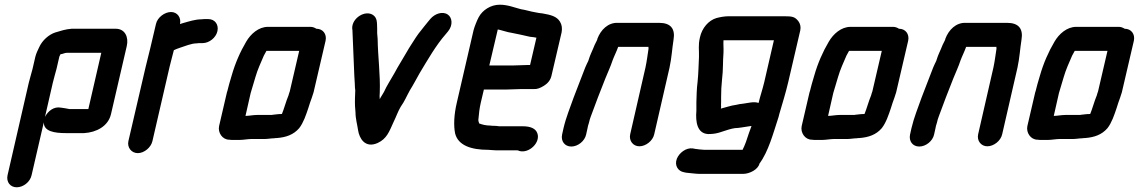

<svg xmlns="http://www.w3.org/2000/svg" viewBox="-20 -578 4834 815"><path d="M451 -93 518 -382C527 -420 511 -456 471 -456H284C258 -454 237 -447 214 -440C187 -431 160 -407 147 -379C141 -366 134 -353 130 -337L118 -285C115 -273 105 -239 102 -226L12 166C6 194 23 217 51 217C79 217 108 194 114 166L166 -59C165 -20 212 -13 259 -13H337C389 -16 439 -42 451 -93ZM220 -286 232 -338C234 -341 235 -345 237 -348C246 -348 254 -354 265 -354H410L355 -115H275C264 -117 250 -120 239 -121C209 -127 184 -107 171 -82L204 -226C207 -240 217 -274 220 -286Z M642 -476 618 -374C612 -350 604 -319 598 -293L525 21C519 48 538 72 565 72C592 72 621 48 627 21L700 -295C705 -317 713 -344 718 -365C726 -369 732 -371 743 -375C766 -382 791 -394 816 -394C820 -395 825 -395 830 -395H840C868 -395 897 -418 903 -446C909 -474 892 -497 864 -497H854C847 -497 840 -497 835 -496C809 -496 782 -487 757 -480L744 -476C750 -503 733 -527 706 -527C679 -527 648 -504 642 -476Z M1022 -86 1044 -183C1050 -204 1058 -229 1064 -250C1073 -282 1088 -314 1100 -342L1111 -362H1250L1210 -190C1207 -181 1205 -176 1205 -174C1203 -168 1200 -161 1197 -153L1190 -132L1183 -111L1177 -95L1176 -94C1170 -94 1163 -94 1157 -93L1139 -91C1135 -90 1132 -90 1129 -90H1070C1055 -90 1036 -86 1022 -86ZM1323 -456C1315 -461 1307 -464 1298 -464H1117C1078 -464 1044 -434 1025 -401C1000 -359 978 -309 963 -256L953 -222C949 -209 947 -196 943 -185L910 -43C904 -15 924 15 953 15C958 16 965 16 974 16H997C1012 16 1033 12 1048 12H1105C1116 12 1132 9 1143 9C1148 8 1152 8 1155 8C1194 5 1226 -6 1250 -34C1268 -57 1279 -90 1289 -120L1296 -142C1302 -160 1305 -165 1311 -186L1362 -405C1368 -433 1351 -456 1323 -456Z M1475 -458 1476 -450C1478 -388 1482 -320 1484 -257L1486 -223C1486 -212 1487 -202 1488 -194C1487 -176 1486 -144 1487 -127L1489 -101C1489 -74 1497 -47 1500 -25C1505 8 1529 53 1583 29C1622 11 1632 -19 1651 -61C1661 -81 1670 -107 1681 -125C1698 -149 1705 -168 1720 -195C1734 -217 1749 -246 1761 -267C1796 -325 1830 -385 1872 -433L1882 -445C1904 -472 1899 -504 1881 -516C1858 -532 1825 -519 1807 -498L1797 -486C1790 -477 1784 -470 1780 -465L1769 -451C1752 -431 1738 -408 1724 -386C1716 -374 1716 -373 1707 -358C1689 -326 1672 -301 1654 -267C1640 -242 1621 -213 1610 -188C1605 -178 1597 -168 1592 -157C1591 -165 1591 -174 1592 -185C1595 -261 1584 -337 1583 -413L1581 -437V-457C1580 -482 1582 -501 1564 -514C1531 -537 1474 -502 1475 -458Z M2193 -200H2247C2259 -199 2273 -204 2289 -214C2305 -224 2317 -238 2321 -257L2364 -441C2367 -458 2365 -473 2357 -486C2343 -509 2317 -515 2283 -521L2267 -523C2262 -524 2256 -525 2251 -526C2232 -529 2211 -536 2191 -539C2163 -546 2136 -558 2101 -558C2063 -558 2028 -535 2012 -505C2005 -492 1994 -465 1990 -449L1919 -142C1907 -91 1905 -45 1912 -11C1925 39 1979 58 2053 58C2063 58 2071 60 2083 60H2175C2179 60 2182 62 2185 63C2226 74 2275 27 2261 -12C2254 -33 2231 -42 2199 -42H2099C2092 -43 2084 -44 2076 -44C2072 -44 2067 -44 2061 -45C2043 -45 2027 -49 2014 -54C2013 -58 2009 -66 2011 -74C2013 -96 2015 -117 2021 -143L2034 -198H2131C2146 -198 2179 -200 2193 -200ZM2154 -300H2057L2093 -453L2102 -451C2116 -448 2134 -441 2150 -439C2177 -434 2202 -428 2229 -422L2246 -420C2249 -419 2253 -419 2257 -418L2230 -302H2217C2204 -302 2169 -300 2154 -300Z M2468 -7 2474 -34C2475 -39 2476 -46 2480 -57C2482 -67 2485 -76 2488 -84C2507 -137 2529 -193 2550 -246C2560 -271 2572 -296 2580 -321C2587 -340 2597 -359 2604 -379H2733C2732 -376 2732 -374 2733 -372C2729 -347 2726 -320 2720 -292L2655 -8C2649 19 2667 43 2694 43C2721 43 2751 20 2757 -8L2822 -291C2831 -332 2833 -372 2839 -409C2847 -456 2827 -481 2778 -481H2603C2561 -483 2530 -451 2516 -414C2516 -412 2515 -409 2513 -405C2506 -391 2502 -384 2497 -370C2492 -358 2485 -344 2481 -331L2477 -319C2473 -312 2469 -302 2464 -291C2448 -248 2431 -207 2415 -164C2400 -121 2383 -81 2372 -34L2366 -7C2360 21 2377 44 2405 44C2433 44 2462 21 2468 -7Z M3200 -141C3180 -148 3158 -141 3135 -138L3119 -136C3113 -135 3108 -134 3105 -133C3081 -130 3061 -122 3040 -117C3040 -120 3041 -122 3041 -124C3041 -129 3040 -136 3041 -144V-166C3041 -190 3042 -215 3045 -242C3050 -281 3048 -316 3051 -353C3052 -373 3050 -390 3051 -407H3265L3224 -229C3217 -199 3207 -171 3200 -141ZM3285 -82 3288 -94C3302 -142 3315 -183 3326 -230L3377 -449C3380 -464 3377 -477 3369 -488C3354 -507 3343 -509 3309 -509H3072C3055 -509 3034 -505 3020 -501C2988 -491 2960 -460 2951 -419C2943 -384 2948 -367 2947 -336C2945 -300 2945 -267 2941 -230C2937 -199 2937 -171 2936 -144V-122V-108C2932 -61 2939 -12 2985 -9C2992 -9 2999 -9 3007 -10C3041 -13 3077 -35 3113 -35L3128 -37C3140 -39 3155 -41 3167 -43H3170L3159 -13C3152 10 3142 39 3132 58H2971C2963 58 2937 55 2931 54L2921 52C2892 48 2863 71 2853 96C2842 125 2859 149 2883 153L2892 155C2904 156 2935 160 2947 160H3135C3161 160 3198 142 3204 116C3242 65 3262 -12 3285 -82Z M3495 -86 3517 -183C3523 -204 3531 -229 3537 -250C3546 -282 3561 -314 3573 -342L3584 -362H3723L3683 -190C3680 -181 3678 -176 3678 -174C3676 -168 3673 -161 3670 -153L3663 -132L3656 -111L3650 -95L3649 -94C3643 -94 3636 -94 3630 -93L3612 -91C3608 -90 3605 -90 3602 -90H3543C3528 -90 3509 -86 3495 -86ZM3796 -456C3788 -461 3780 -464 3771 -464H3590C3551 -464 3517 -434 3498 -401C3473 -359 3451 -309 3436 -256L3426 -222C3422 -209 3420 -196 3416 -185L3383 -43C3377 -15 3397 15 3426 15C3431 16 3438 16 3447 16H3470C3485 16 3506 12 3521 12H3578C3589 12 3605 9 3616 9C3621 8 3625 8 3628 8C3667 5 3699 -6 3723 -34C3741 -57 3752 -90 3762 -120L3769 -142C3775 -160 3778 -165 3784 -186L3835 -405C3841 -433 3824 -456 3796 -456Z M3945 -7 3951 -34C3952 -39 3953 -46 3957 -57C3959 -67 3962 -76 3965 -84C3984 -137 4006 -193 4027 -246C4037 -271 4049 -296 4057 -321C4064 -340 4074 -359 4081 -379H4210C4209 -376 4209 -374 4210 -372C4206 -347 4203 -320 4197 -292L4132 -8C4126 19 4144 43 4171 43C4198 43 4228 20 4234 -8L4299 -291C4308 -332 4310 -372 4316 -409C4324 -456 4304 -481 4255 -481H4080C4038 -483 4007 -451 3993 -414C3993 -412 3992 -409 3990 -405C3983 -391 3979 -384 3974 -370C3969 -358 3962 -344 3958 -331L3954 -319C3950 -312 3946 -302 3941 -291C3925 -248 3908 -207 3892 -164C3877 -121 3860 -81 3849 -34L3843 -7C3837 21 3854 44 3882 44C3910 44 3939 21 3945 -7Z M4453 -86 4475 -183C4481 -204 4489 -229 4495 -250C4504 -282 4519 -314 4531 -342L4542 -362H4681L4641 -190C4638 -181 4636 -176 4636 -174C4634 -168 4631 -161 4628 -153L4621 -132L4614 -111L4608 -95L4607 -94C4601 -94 4594 -94 4588 -93L4570 -91C4566 -90 4563 -90 4560 -90H4501C4486 -90 4467 -86 4453 -86ZM4754 -456C4746 -461 4738 -464 4729 -464H4548C4509 -464 4475 -434 4456 -401C4431 -359 4409 -309 4394 -256L4384 -222C4380 -209 4378 -196 4374 -185L4341 -43C4335 -15 4355 15 4384 15C4389 16 4396 16 4405 16H4428C4443 16 4464 12 4479 12H4536C4547 12 4563 9 4574 9C4579 8 4583 8 4586 8C4625 5 4657 -6 4681 -34C4699 -57 4710 -90 4720 -120L4727 -142C4733 -160 4736 -165 4742 -186L4793 -405C4799 -433 4782 -456 4754 -456Z"/></svg>

Font: Electronic
Style: UltBlkIt
Weight: 500
Version: Version 1.011